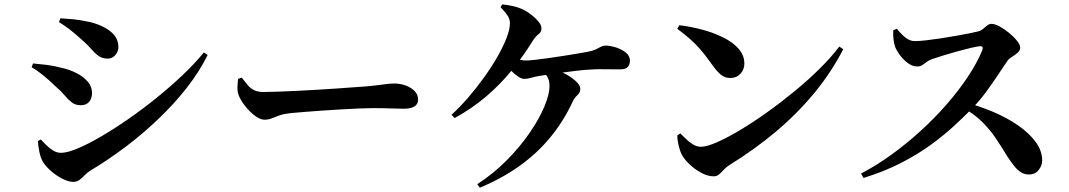

<svg xmlns="http://www.w3.org/2000/svg" viewBox="-20 -821 4960 891"><path d="M319.8 23Q298.8 23 271.7 9.6Q244.6 -3.7 220.2 -24.3Q195.8 -44.9 180.7 -67.4Q168.6 -86.9 162.6 -116.7Q156.6 -146.5 156.1 -166.7L169.4 -173.7Q180 -162.3 194.7 -147.7Q209.3 -133 226.6 -122.4Q243.9 -111.8 263.3 -111.8Q292.1 -111.8 340 -131.9Q387.9 -151.9 447.9 -186.9Q507.9 -221.8 573.7 -267.3Q639.6 -312.9 704.5 -365.2Q769.4 -417.6 826.6 -471.7Q883.7 -525.9 926 -577.6L943.7 -566Q906 -489.5 847.6 -414.7Q789.2 -339.9 716 -269.9Q642.9 -199.9 562 -139Q481.2 -78.1 399.7 -29.5Q383.9 -19.6 372.3 -7.3Q360.7 5.1 348.8 14Q336.9 23 319.8 23ZM353.6 -332.8Q329.9 -332.8 313.1 -345.8Q296.3 -358.7 280 -378.3Q263.8 -398 239.7 -418.4Q205.7 -451.3 178 -473.5Q150.2 -495.7 126.9 -509.1L133.1 -526.5Q163.9 -524 195.4 -520.1Q227 -516.3 266.8 -506.1Q303.1 -498 335 -481.8Q366.8 -465.5 387 -442.4Q407.2 -419.2 407.2 -388.1Q407.2 -376.3 402.4 -363.4Q397.5 -350.5 386.1 -341.7Q374.7 -332.8 353.6 -332.8ZM479.9 -549Q456 -549 439 -560.5Q422.1 -572 404.8 -592.1Q387.6 -612.2 360.6 -635.8Q331.5 -662.4 304.8 -683.2Q278.1 -704 253.7 -718.4L260.1 -736.1Q284.7 -734.9 320.4 -731.5Q356 -728 401.3 -717.9Q436 -708.8 465 -693.5Q493.9 -678.2 511.6 -656.1Q529.4 -633.9 529.4 -602.2Q529.4 -582 515.2 -565.5Q501.1 -549 479.9 -549Z M1207.4 -265.5Q1187.6 -265.5 1163.3 -283.7Q1138.9 -301.9 1118.1 -328.2Q1097.3 -354.6 1087.6 -378.8Q1081.2 -396.2 1081.9 -416.6Q1082.7 -436.9 1085.1 -455L1102 -460.6Q1116.8 -440.9 1129.6 -425.9Q1142.4 -410.9 1159.3 -402.5Q1176.2 -394.1 1202.2 -394.1Q1229 -394.1 1269.7 -395.6Q1310.3 -397.1 1357.9 -399.4Q1405.5 -401.6 1454.2 -404.6Q1502.9 -407.6 1546.8 -410.6Q1590.6 -413.6 1623.5 -416.1Q1656.5 -418.6 1671.6 -419.4Q1721.6 -423.8 1755.7 -428.7Q1789.9 -433.5 1808.2 -433.5Q1838.5 -433.5 1863.9 -423.8Q1889.3 -414.1 1904.8 -397.6Q1920.3 -381.1 1920.3 -359.1Q1920.3 -337.5 1903 -326.9Q1885.7 -316.4 1853.9 -316.4Q1824.6 -316.4 1793.1 -317.8Q1761.7 -319.2 1708.5 -319.2Q1685.7 -319.2 1648.3 -317.7Q1610.9 -316.2 1565.7 -313.5Q1520.6 -310.9 1476 -307.8Q1431.5 -304.6 1393.3 -301.6Q1355.1 -298.6 1332.4 -296.4Q1296.4 -292.6 1276.1 -285.3Q1255.7 -278.1 1241 -271.8Q1226.2 -265.5 1207.4 -265.5Z M2194.9 33.7Q2271.2 -15.7 2332.9 -78.5Q2394.6 -141.2 2438.8 -205.9Q2483.1 -270.6 2506.6 -327.4Q2530.1 -384.1 2530.1 -420.8Q2530.1 -443.6 2522.8 -459.5Q2515.5 -475.4 2499.9 -485.4L2519 -508.3Q2560.8 -499.6 2595.7 -482.1Q2630.7 -464.5 2651.8 -444.7Q2673 -424.9 2673 -409.3Q2673 -391.8 2659.1 -379.1Q2645.3 -366.4 2637.4 -348.9Q2595.1 -258.1 2533.9 -183.8Q2472.8 -109.5 2391.6 -51.4Q2310.4 6.7 2206.8 50.1ZM2075.6 -288.5Q2114.9 -324.4 2153.9 -369.7Q2192.9 -415 2227.7 -463.6Q2262.5 -512.3 2289.2 -559.1Q2315.8 -605.9 2331.1 -646.1Q2346.4 -686.3 2346.4 -713.4Q2346.4 -731.2 2336.6 -747Q2326.8 -762.7 2303 -788L2310.4 -800.8Q2340.3 -797.6 2365.5 -791.5Q2390.7 -785.4 2411.4 -774.5Q2429.5 -765.6 2448.2 -750.6Q2466.9 -735.6 2479.8 -719.6Q2492.7 -703.6 2492.7 -689.4Q2492.7 -672.2 2479.1 -662.2Q2465.5 -652.2 2452 -631.2Q2407.6 -559.4 2354.7 -494.4Q2301.8 -429.4 2236.7 -373.8Q2171.7 -318.2 2089.5 -272.9ZM2413.2 -454.9Q2399.8 -454.9 2382.8 -466.8Q2365.8 -478.7 2350.6 -494.3Q2335.4 -509.9 2325.4 -521.8L2344.5 -559.3Q2360 -551.9 2381.4 -546.1Q2402.8 -540.3 2420.7 -540.3Q2435.1 -540.3 2463 -543.4Q2490.8 -546.5 2525.9 -551.5Q2560.9 -556.5 2596.5 -562Q2632 -567.5 2661.2 -572.5Q2690.4 -577.5 2705.9 -580.3Q2729.8 -584.7 2744.3 -591.5Q2758.9 -598.3 2768.5 -603.9Q2778.2 -609.4 2787.9 -609.4Q2811.6 -609.4 2838.5 -600.9Q2865.3 -592.3 2884.3 -576.9Q2903.3 -561.4 2903.3 -539.3Q2903.3 -523.2 2894 -511.1Q2884.8 -499.1 2857.1 -499.1Q2838.3 -499.1 2814 -499.4Q2789.8 -499.8 2764 -499.8Q2738.3 -499.8 2713.1 -497.8Q2690.4 -496.8 2658.5 -492.9Q2626.7 -489.1 2592.6 -484.6Q2558.5 -480.1 2528.1 -475.7Q2497.7 -471.3 2477.1 -467.6Q2458.1 -464.1 2442.6 -459.5Q2427.2 -454.9 2413.2 -454.9Z M3292.1 -2.8Q3263.9 -2.8 3233.6 -19.4Q3203.2 -36 3179.3 -59.1Q3155.4 -82.2 3144.7 -101.7Q3135.5 -119.3 3129.3 -145.6Q3123 -171.8 3123.2 -193L3137 -201.8Q3148.9 -190.3 3164 -175.6Q3179.2 -160.8 3196.9 -150.3Q3214.6 -139.9 3232.5 -139.9Q3259.4 -139.9 3306.8 -160.6Q3354.1 -181.3 3414.4 -217.3Q3474.7 -253.3 3540 -300Q3605.3 -346.6 3668.7 -398.8Q3732.2 -451 3785.6 -504.1Q3839 -557.2 3874.8 -604.9L3893.2 -592.5Q3836.6 -483.2 3757.5 -387.7Q3678.4 -292.3 3580.1 -209.7Q3481.8 -127.2 3366 -55.7Q3350.3 -45.9 3339 -33.6Q3327.8 -21.4 3317.5 -12.1Q3307.2 -2.8 3292.1 -2.8ZM3369.2 -459.1Q3344.7 -459.1 3327.6 -472.5Q3310.4 -485.8 3291.1 -512.2Q3273.1 -536.8 3257.9 -557.1Q3242.7 -577.4 3225.2 -597.2Q3207.8 -617 3183.5 -638.7Q3159.3 -660.5 3122.9 -687.5L3132.5 -703.9Q3183.9 -698 3237.2 -683.8Q3290.5 -669.6 3335.2 -647.7Q3379.9 -625.8 3407.1 -595.2Q3434.3 -564.6 3434.3 -525.7Q3434.3 -498.9 3416.3 -479Q3398.2 -459.1 3369.2 -459.1Z M3975.7 -15.5Q4046.7 -52.5 4116.6 -103.1Q4186.6 -153.6 4252 -213.3Q4317.5 -272.9 4373.4 -337Q4429.2 -401 4471.9 -465.4Q4514.6 -529.8 4538.5 -588.1Q4545.9 -607.5 4527.2 -606.7Q4512.3 -605.3 4483.8 -598.4Q4455.4 -591.5 4421.8 -582.3Q4388.2 -573.1 4358 -563.7Q4327.7 -554.4 4308.9 -547.9Q4292.4 -542.8 4281.5 -534.3Q4270.6 -525.9 4260.6 -519.2Q4250.6 -512.5 4235.9 -512.5Q4214 -512.5 4192.4 -528.7Q4170.8 -544.9 4154.7 -567.3Q4138.5 -589.7 4132.5 -607.8Q4127.8 -623.5 4126.1 -642Q4124.4 -660.5 4125.3 -680.8L4141.7 -687.6Q4153.1 -673.7 4166.2 -660.3Q4179.3 -646.9 4194.1 -638.6Q4208.9 -630.3 4225.6 -630.3Q4246.5 -630.3 4277.7 -633.9Q4308.9 -637.5 4344.5 -642.8Q4380.1 -648.1 4414.7 -654.4Q4449.3 -660.6 4476.7 -666Q4504.1 -671.4 4518.2 -675Q4531.1 -678 4541.3 -686.5Q4551.4 -695 4561.1 -702.7Q4570.7 -710.3 4581.1 -710.3Q4596.6 -710.3 4619.3 -698Q4641.9 -685.6 4663.7 -667.6Q4685.4 -649.6 4699.9 -631.2Q4714.4 -612.8 4714.4 -600.7Q4714.4 -586.8 4702.4 -576.2Q4690.4 -565.6 4676.4 -557.3Q4662.5 -549 4656.2 -540.2Q4637.7 -513.6 4612.6 -475.4Q4587.4 -437.3 4556.9 -395.5Q4526.4 -353.8 4490.1 -316.4Q4455.8 -281.3 4408.6 -237.8Q4361.5 -194.2 4300 -149.3Q4238.5 -104.5 4160.6 -64.5Q4082.8 -24.6 3987.3 4.7ZM4754.2 -11.3Q4734.5 -11.3 4718.4 -21.2Q4702.3 -31.2 4687.4 -49.6Q4672.5 -68 4655.4 -93.9Q4629.5 -136.6 4602.7 -177Q4575.8 -217.4 4538 -255.2Q4500.1 -293.1 4440.2 -326.4L4456.1 -346.3Q4524.4 -329.1 4588.6 -302Q4652.7 -274.8 4704.2 -239.3Q4755.7 -203.7 4786 -162.5Q4816.4 -121.3 4816.4 -75.8Q4816.4 -53.1 4800.1 -32.2Q4783.8 -11.3 4754.2 -11.3Z"/></svg>

Font: Noto Serif SC ExtraLight
Style: Regular
Weight: 200
Designer: Ryoko NISHIZUKA 西塚涼子 (kana & ideographs); Frank Grießhammer (Latin, Greek & Cyrillic); Wenlong ZHANG 张文龙 (bopomofo); San
Foundry: Adobe
Version: Version 2.002-H1;hotconv 1.1.0;makeotfexe 2.6.0